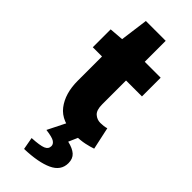

<svg xmlns="http://www.w3.org/2000/svg" viewBox="-286 -689 972 972"><g transform="rotate(45 200.0 -203.0)"><path d="M264 12Q167 12 123.5 -44.5Q80 -101 80 -192V-366H14V-494L90 -500L110 -650H252V-500H366V-366H252V-195Q252 -154 270 -138Q288 -122 312 -122Q324 -122 335.5 -123.5Q347 -125 356 -128L382 -8Q363 -1 333 5.5Q303 12 264 12ZM132 244 120 178Q177 175 198.5 166Q220 157 220 136Q220 122 205.5 112Q191 102 144 96L194 -4H292L264 60Q303 69 322.5 86.5Q342 104 342 136Q342 190 286.5 215.5Q231 241 132 244Z"/></g></svg>

Font: Source Sans 3 Black
Style: Regular
Weight: 900
Designer: Paul D. Hunt
Foundry: Adobe
Version: Version 3.046;hotconv 1.0.118;makeotfexe 2.5.65603